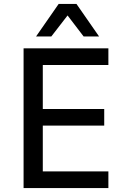

<svg xmlns="http://www.w3.org/2000/svg" viewBox="-20 -949 645 969"><path d="M99 0V-705H527V-621H196V-399H506V-315H196V-84H527V0ZM162 -765 276 -929H366L480 -765H402L321 -871L239 -765Z"/></svg>

Font: Nunito Sans 7pt SemiCondensed Medium
Style: Regular
Weight: 500
Width: 4
Designer: Vernon Adams
Foundry: Vernon Adams
Version: Version 3.101;gftools[0.9.27]